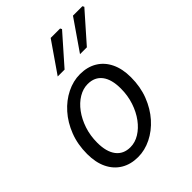

<svg xmlns="http://www.w3.org/2000/svg" viewBox="-210 -852 981 981"><g transform="rotate(-45 280.0 -361.5)"><path d="M212.1 12Q159 12 120.1 -11.5Q81.1 -34.9 59.8 -78.8Q38.6 -122.6 38.6 -183.4Q38.6 -252.6 60.9 -309.9Q83.2 -367.3 120.7 -409.4Q158.3 -451.6 205.3 -474.8Q252.3 -498.1 301.2 -498.1Q354.2 -498.1 393.2 -474.6Q432.2 -451.2 453.4 -407.3Q474.6 -363.5 474.6 -302.7Q474.6 -233.5 452.3 -176.2Q430 -118.8 392.5 -76.7Q355 -34.5 308 -11.3Q260.9 12 212.1 12ZM220 -51.5Q254 -51.5 285.6 -70.9Q317.3 -90.3 342.3 -124.1Q367.4 -158 382.3 -202.7Q397.3 -247.5 397.3 -298.2Q397.3 -364.6 370.5 -399.6Q343.8 -434.6 293.3 -434.6Q259.9 -434.6 227.9 -415.4Q196 -396.2 170.9 -362.3Q145.9 -328.5 130.9 -283.7Q116 -239 116 -187.9Q116 -122.4 142.9 -87Q169.9 -51.5 220 -51.5ZM212.6 -570 326.4 -734.7H394.5L399.4 -725.6L262.2 -570ZM373.7 -570 487.5 -734.7H555.5L560.5 -725.6L423.2 -570Z"/></g></svg>

Font: Source Sans 3 VF
Style: Italic
Weight: 200
Italic angle: -11°
Designer: Paul D. Hunt
Foundry: Adobe Systems Incorporated
Version: Version 3.042;hotconv 1.0.118;makeotfexe 2.5.65603